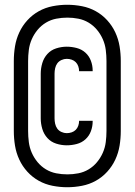

<svg xmlns="http://www.w3.org/2000/svg" viewBox="-20 -743 565 806"><path d="M262 43Q232 43 201 37Q170 31 143 16Q116 1 95 -22Q74 -45 61 -73Q48 -101 43 -131.5Q38 -162 38 -193V-487Q38 -518 43 -548.5Q48 -579 61 -607Q74 -635 95 -658Q116 -681 143 -696Q170 -711 201 -717Q232 -723 262 -723Q293 -723 324 -717Q355 -711 382 -696Q409 -681 430 -658Q451 -635 464 -607Q477 -579 482 -548.5Q487 -518 487 -487V-193Q487 -162 482 -131.5Q477 -101 464 -73Q451 -45 430 -22Q409 1 382 16Q355 31 324 37Q293 43 262 43ZM263 -11Q286 -11 309 -15.5Q332 -20 352 -32Q372 -44 387 -62Q402 -80 411.5 -101.5Q421 -123 424 -146.5Q427 -170 427 -193V-487Q427 -510 424 -533.5Q421 -557 411.5 -578.5Q402 -600 387 -618Q372 -636 352 -648Q332 -660 309 -664.5Q286 -669 263 -669Q239 -669 216 -664.5Q193 -660 173 -648Q153 -636 138 -618Q123 -600 113.5 -578.5Q104 -557 101 -533.5Q98 -510 98 -487V-193Q98 -170 101 -146.5Q104 -123 113.5 -101.5Q123 -80 138 -62Q153 -44 173 -32Q193 -20 216 -15.5Q239 -11 263 -11ZM260 -133Q238 -133 216 -140Q194 -147 179 -163.5Q164 -180 157.5 -202Q151 -224 151 -246V-434Q151 -456 157.5 -478Q164 -500 179 -516.5Q194 -533 216 -540Q238 -547 260 -547Q281 -547 302 -541.5Q323 -536 338.5 -522Q354 -508 361.5 -488Q369 -468 369 -447V-444H312V-445Q312 -455 308.5 -465Q305 -475 298 -482Q291 -489 281 -492.5Q271 -496 260 -496Q249 -496 238 -491Q227 -486 220.5 -477Q214 -468 211.5 -456.5Q209 -445 209 -434V-246Q209 -235 211.5 -223.5Q214 -212 220.5 -203Q227 -194 238 -189Q249 -184 260 -184Q271 -184 281 -187.5Q291 -191 298 -198Q305 -205 308.5 -215Q312 -225 312 -235V-236H369V-233Q369 -212 361.5 -192Q354 -172 338.5 -158Q323 -144 302 -138.5Q281 -133 260 -133Z"/></svg>

Font: Iosevka Pride
Style: Regular
Weight: 400
Monospace: yes
Designer: Belleve Invis
Foundry: Belleve Invis
Version: Version 30.3.1; ttfautohint (v1.8.4)